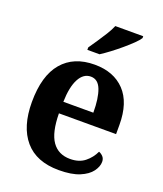

<svg xmlns="http://www.w3.org/2000/svg" viewBox="-142 -860 818 963"><g transform="rotate(20 267.0 -378.0)"><path d="M286 10Q166 10 104.5 -62Q43 -134 43 -265Q43 -406 104 -477.5Q165 -549 276 -549Q378 -549 436.5 -487.5Q495 -426 495 -307V-258H190Q191 -156 224 -109Q257 -62 320 -62Q368 -62 398.5 -86.5Q429 -111 445 -146Q458 -141 467.5 -130.5Q477 -120 477 -103Q477 -78 457.5 -51.5Q438 -25 396 -7.5Q354 10 286 10ZM351 -320Q351 -397 334 -441.5Q317 -486 278 -486Q239 -486 216 -443Q193 -400 191 -320ZM215 -619Q229 -639 246.5 -665Q264 -691 280.5 -717.5Q297 -744 306 -766H455V-756Q447 -743 427 -723.5Q407 -704 381 -682Q355 -660 328.5 -640Q302 -620 280 -606H215Z"/></g></svg>

Font: Noto Serif Sinhala SemiCondensed
Style: Bold
Weight: 700
Width: 4
Designer: Jelle Bosma - Monotype Design Team
Foundry: Monotype Imaging Inc.
Version: Version 2.007; ttfautohint (v1.8.4.7-5d5b)